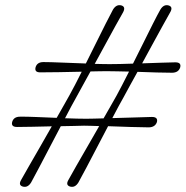

<svg xmlns="http://www.w3.org/2000/svg" viewBox="-20 -724 722 747"><path d="M307 -235Q291.5 -234.5 267.8 -234Q244 -233.5 216.5 -233Q195.5 -193 173.5 -151Q151.5 -109 132.5 -72.8Q113.5 -36.5 101 -14Q88 7 69 2Q50 -3.5 62.5 -24.5Q73.5 -44.5 93 -78.2Q112.5 -112 135.8 -152.5Q159 -193 181.5 -232.5Q142.5 -231.5 105.8 -230.8Q69 -230 46.5 -230Q22 -230 27.5 -250Q33.5 -270 58 -270Q80.5 -270.5 119.8 -268.8Q159 -267 200.5 -265.5Q215.5 -292 228.5 -314.8Q241.5 -337.5 250 -353Q259 -369 271.5 -393Q284 -417 298 -445Q253.5 -444 208.8 -443.2Q164 -442.5 137.5 -442.5Q113 -442 118.5 -462.5Q124.5 -482.5 149 -482.5Q174.5 -482.5 221 -480.5Q267.5 -478.5 314 -477Q334 -517 354.2 -557.8Q374.5 -598.5 391.5 -632.5Q408.5 -666.5 419.5 -686.5Q432.5 -708 452 -703Q470.5 -697.5 458.5 -675.5Q446.5 -654.5 428.5 -622Q410.5 -589.5 389.8 -551.2Q369 -513 348.5 -475.5Q365.5 -475 380.2 -474.8Q395 -474.5 406.5 -474.5Q423 -474.5 446.8 -475Q470.5 -475.5 497.5 -476.5Q517.5 -516.5 537.8 -557.2Q558 -598 575.2 -632.2Q592.5 -666.5 603.5 -686Q616.5 -708 635.5 -703Q655 -697.5 641.5 -675Q630 -654.5 612.2 -622.5Q594.5 -590.5 574 -552.8Q553.5 -515 533 -477.5Q571.5 -479 606.5 -480Q641.5 -481 662 -481.5Q686.5 -481.5 681 -461.5Q674.5 -441.5 650 -441Q627 -441 590.2 -442Q553.5 -443 515 -444.5Q498 -414 483.8 -388Q469.5 -362 460.5 -345Q452.5 -331 441.2 -310.2Q430 -289.5 417 -264.5Q461 -265.5 504.2 -267Q547.5 -268.5 571 -269Q595.5 -269 590.5 -249Q583.5 -229 559 -228.5Q532 -228.5 488 -230Q444 -231.5 400.5 -233Q379.5 -193 357.5 -150.8Q335.5 -108.5 316.5 -72.5Q297.5 -36.5 285 -14Q272 7 253 2Q234 -3.5 246.5 -24.5Q257.5 -44.5 277 -78.8Q296.5 -113 320 -153.5Q343.5 -194 366 -233.5Q348.5 -234 333.5 -234.5Q318.5 -235 307 -235ZM276.5 -345Q268.5 -331 257.2 -310Q246 -289 233 -264Q257.5 -263 279 -262.5Q300.5 -262 315.5 -262Q328 -262 345.5 -262.5Q363 -263 383 -263.5Q398.5 -290.5 411.8 -313.8Q425 -337 434 -353Q443 -369 455.2 -393Q467.5 -417 482 -445.5Q457 -446 435.2 -446.5Q413.5 -447 398.5 -447Q386.5 -447 369.2 -446.8Q352 -446.5 332 -446Q315 -415 300.5 -388.8Q286 -362.5 276.5 -345Z"/></svg>

Font: Fraunces 72pt S000
Style: Bold Italic
Weight: 700
Italic angle: -16°
Version: Version 1.000; ttfautohint (v1.8.3)